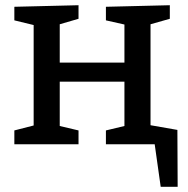

<svg xmlns="http://www.w3.org/2000/svg" viewBox="-20 -553 720 736"><path d="M660 -55 661 163H596L573 0H386V-53L457 -70V-240H209V-70L281 -53V0H35V-53L109 -72V-457L35 -475V-527L281 -533V-481L209 -460V-313H457V-459L386 -475V-527L631 -533V-481L557 -460V-73Z"/></svg>

Font: Bitter Pro Medium
Style: Regular
Weight: 500
Designer: Sol Matas, and Bitter project Authors
Foundry: Sol Matas
Version: Version 1.010